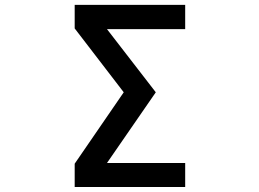

<svg xmlns="http://www.w3.org/2000/svg" viewBox="-20 -751 1040 772"><path d="M606.4 -379.9 410.2 -95.7H724.6V1H280.3V-92.8L477.5 -379.9L280.3 -636.7V-731.4H724.6V-633.8H410.2Z"/></svg>

Font: Gen Shin Gothic Monospace Medium
Style: Regular
Weight: 500
Designer: [Source Han Sans]
Ryoko NISHIZUKA  (kana & ideographs); Paul D. Hunt (Latin, Greek & Cyrillic); Wenlong ZHANG  (bopomofo
Version: Version 1.002.20150607